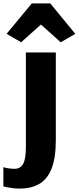

<svg xmlns="http://www.w3.org/2000/svg" viewBox="-71 -867 465 1135"><path d="M-51 235V121Q-45 124 -24.2 127.5Q-3.5 131 15 131Q48 131 65 103.2Q82 75.5 82 -1V-557H259V-40Q259 69 233 132Q207 195 159 221.5Q111 248 45 248Q28.5 248 9 245.8Q-10.5 243.5 -27 240.5Q-43.5 237.5 -51 235ZM54 -617 -32 -667 117 -847H226L374 -667L288 -617L171 -722Z"/></svg>

Font: Koeln Type Sans ExtraBold
Style: Regular
Weight: 800
Designer: Eben Sorkin
Foundry: Eben Sorkin
Version: Version 2.001